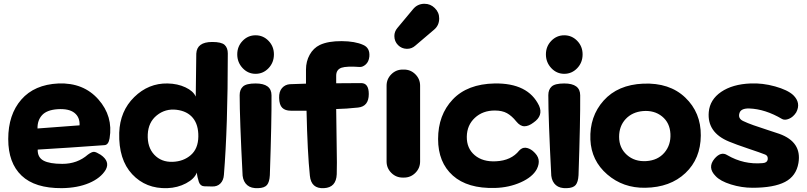

<svg xmlns="http://www.w3.org/2000/svg" viewBox="-20 -936 4254 1012"><path d="M178.7 -147.5Q177.7 -106.4 209.5 -89.4Q241.2 -72.3 308.6 -72.3Q387.7 -72.3 443.4 -121.1Q464.8 -136.7 476.1 -135.7Q487.3 -134.8 510.7 -120.1Q561.5 -85 537.1 -41Q510.7 2.9 449.7 28.8Q388.7 54.7 305.7 55.7Q164.1 56.6 93.8 -10.3Q23.4 -77.1 23.4 -203.1Q23.4 -332 92.3 -411.1Q161.1 -490.2 288.1 -496.1Q419.9 -501 498.5 -412.1Q577.1 -323.2 557.6 -207Q551.8 -171.9 530.3 -170.9Q342.8 -157.2 178.7 -147.5ZM177.7 -258.8Q187.5 -258.8 399.4 -275.4Q401.4 -318.4 372.1 -341.3Q342.8 -364.3 283.2 -360.4Q226.6 -356.4 201.7 -329.1Q176.8 -301.8 177.7 -258.8Z M1017.6 -26.4Q1004.9 6.8 960.4 30.3Q916 53.7 862.3 55.7Q749 59.6 676.8 -17.6Q604.5 -94.7 608.4 -236.3Q612.3 -350.6 687.5 -424.3Q762.7 -498 863.3 -496.1Q916 -495.1 957.5 -475.6Q999 -456.1 1011.7 -426.8Q1013.7 -612.3 1014.6 -653.3Q1017.6 -714.8 1098.6 -714.8Q1147.5 -714.8 1164.1 -699.2Q1180.7 -683.6 1180.7 -654.3Q1180.7 -267.6 1160.2 -14.6Q1158.2 14.6 1141.6 31.2Q1125 47.9 1097.7 46.9Q1069.3 46.9 1056.6 45.9Q1036.1 44.9 1028.3 23.4Q1019.5 -2.9 1017.6 -26.4ZM1025.4 -215.8Q1026.4 -278.3 996.6 -314.5Q966.8 -350.6 910.2 -357.4Q851.6 -364.3 806.6 -328.1Q761.7 -292 758.8 -227.5Q755.9 -160.2 793 -120.6Q830.1 -81.1 889.6 -83Q947.3 -85 985.8 -118.7Q1024.4 -152.3 1025.4 -215.8Z M1258.8 -9.8Q1243.2 -310.5 1243.2 -434.6Q1243.2 -463.9 1260.7 -480Q1278.3 -496.1 1327.1 -496.1Q1411.1 -496.1 1411.1 -433.6Q1412.1 -300.8 1402.3 -12.7Q1400.4 23.4 1387.2 39.1Q1374 54.7 1340.8 55.7Q1303.7 57.6 1283.2 40Q1262.7 22.5 1258.8 -9.8ZM1423.8 -649.4Q1423.8 -606.4 1395.5 -576.7Q1367.2 -546.9 1327.1 -546.9Q1287.1 -546.9 1258.8 -577.1Q1230.5 -607.4 1230.5 -649.4Q1230.5 -691.4 1258.8 -720.7Q1287.1 -750 1327.1 -750Q1367.2 -750 1395.5 -720.7Q1423.8 -691.4 1423.8 -649.4Z M1595.7 -352.5H1512.7Q1483.4 -352.5 1467.8 -367.7Q1452.1 -382.8 1451.2 -419.9Q1450.2 -453.1 1466.3 -471.7Q1482.4 -490.2 1507.8 -492.2Q1512.7 -492.2 1592.8 -495.1V-569.3Q1592.8 -612.3 1612.3 -647.5Q1631.8 -682.6 1666 -699.2Q1710 -719.7 1780.8 -719.2Q1851.6 -718.8 1894.5 -699.2Q1930.7 -683.6 1926.8 -637.7Q1923.8 -610.4 1907.7 -596.2Q1891.6 -582 1876 -583Q1807.6 -587.9 1780.3 -579.1Q1752 -569.3 1752 -537.1V-497.1Q1799.8 -498 1883.8 -498Q1923.8 -498 1923.8 -440.4Q1923.8 -375 1867.2 -369.1Q1803.7 -362.3 1752 -361.3Q1752 -303.7 1754.4 -181.6Q1756.8 -59.6 1754.9 -17.6Q1752 52.7 1687.5 55.7Q1620.1 59.6 1613.3 -9.8Q1600.6 -129.9 1595.7 -352.5Z M2102.5 0Q2067.4 0 2042.5 -24.9Q2017.6 -49.8 2017.6 -85V-484.4Q2017.6 -519.5 2042.5 -544.4Q2067.4 -569.3 2102.5 -569.3H2109.4Q2144.5 -569.3 2169.4 -544.4Q2194.3 -519.5 2194.3 -484.4V-85Q2194.3 -49.8 2169.4 -24.9Q2144.5 0 2109.4 0ZM2168.9 -695.3Q2150.4 -678.7 2126 -678.7Q2124 -678.7 2123 -678.7Q2096.7 -679.7 2078.1 -698.2Q2058.6 -717.8 2058.6 -746.1Q2058.6 -769.5 2074.2 -788.1L2157.2 -887.7Q2178.7 -914.1 2212.9 -916Q2215.8 -916 2217.8 -916Q2249 -916 2271.5 -893.6Q2294.9 -871.1 2294.9 -838.9Q2294.9 -801.8 2267.6 -779.3Z M2809.6 -44.9Q2787.1 -2.9 2725.1 24.9Q2663.1 52.7 2588.9 54.7Q2444.3 58.6 2366.7 -10.7Q2289.1 -80.1 2289.1 -203.1Q2289.1 -330.1 2366.2 -411.6Q2443.4 -493.2 2586.9 -496.1Q2763.7 -499 2821.3 -378.9Q2844.7 -326.2 2792 -290Q2766.6 -270.5 2744.1 -270.5Q2721.7 -270.5 2701.2 -295.9Q2677.7 -325.2 2652.3 -339.4Q2627 -353.5 2587.9 -353.5Q2524.4 -353.5 2482.9 -314.9Q2441.4 -276.4 2440.4 -215.8Q2439.5 -154.3 2481.9 -118.2Q2524.4 -82 2594.7 -85.9Q2674.8 -89.8 2716.8 -142.6Q2732.4 -159.2 2751 -157.2Q2769.5 -155.3 2788.1 -140.6Q2814.5 -118.2 2818.8 -95.2Q2823.2 -72.3 2809.6 -44.9Z M2885.7 -9.8Q2870.1 -310.5 2870.1 -434.6Q2870.1 -463.9 2887.7 -480Q2905.3 -496.1 2954.1 -496.1Q3038.1 -496.1 3038.1 -433.6Q3039.1 -300.8 3029.3 -12.7Q3027.3 23.4 3014.2 39.1Q3001 54.7 2967.8 55.7Q2930.7 57.6 2910.2 40Q2889.6 22.5 2885.7 -9.8ZM3050.8 -649.4Q3050.8 -606.4 3022.5 -576.7Q2994.1 -546.9 2954.1 -546.9Q2914.1 -546.9 2885.7 -577.1Q2857.4 -607.4 2857.4 -649.4Q2857.4 -691.4 2885.7 -720.7Q2914.1 -750 2954.1 -750Q2994.1 -750 3022.5 -720.7Q3050.8 -691.4 3050.8 -649.4Z M3673.8 -221.7Q3672.9 -99.6 3592.8 -23.9Q3512.7 51.8 3380.9 53.7Q3264.6 55.7 3180.7 -16.6Q3096.7 -88.9 3091.8 -200.2Q3086.9 -322.3 3161.6 -405.8Q3236.3 -489.3 3370.1 -495.1Q3508.8 -501 3591.8 -421.9Q3674.8 -342.8 3673.8 -221.7ZM3386.7 -86.9Q3447.3 -90.8 3481.9 -131.3Q3516.6 -171.9 3513.7 -230.5Q3510.7 -289.1 3469.7 -322.3Q3428.7 -355.5 3369.1 -350.6Q3312.5 -345.7 3277.8 -308.6Q3243.2 -271.5 3243.2 -214.8Q3243.2 -156.2 3284.2 -119.6Q3325.2 -83 3386.7 -86.9Z M4188.5 -77.1Q4176.8 -7.8 4117.7 22.9Q4058.6 53.7 3946.3 53.7Q3888.7 53.7 3832.5 36.1Q3776.4 18.6 3752 -7.8Q3707 -52.7 3746.1 -99.6Q3780.3 -139.6 3813.5 -118.2Q3900.4 -67.4 4000 -76.2Q4023.4 -78.1 4026.4 -94.7Q4029.3 -114.3 4013.7 -121.1Q3989.3 -130.9 3923.8 -152.8Q3858.4 -174.8 3823.2 -189.5Q3706.1 -237.3 3715.8 -345.7Q3721.7 -411.1 3781.2 -451.7Q3840.8 -492.2 3935.5 -496.1Q3999 -499 4065.4 -480.5Q4131.8 -461.9 4161.1 -434.6Q4203.1 -393.6 4176.8 -343.8Q4161.1 -319.3 4139.2 -310.1Q4117.2 -300.8 4102.5 -308.6Q4013.7 -361.3 3928.7 -364.3Q3885.7 -365.2 3877.9 -340.8Q3868.2 -311.5 3897.5 -297.9Q3919.9 -287.1 3951.7 -275.9Q3983.4 -264.6 4024.4 -251.5Q4065.4 -238.3 4087.9 -230.5Q4207 -187.5 4188.5 -77.1Z"/></svg>

Font: Gen Jyuu GothicX Heavy
Style: Bold
Weight: 900
Designer: [Source Han Sans]
Ryoko NISHIZUKA  (kana & ideographs); Paul D. Hunt (Latin, Greek & Cyrillic); Wenlong ZHANG  (bopomofo
Version: Version 1.002.20150607